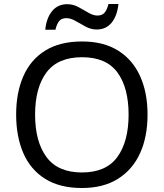

<svg xmlns="http://www.w3.org/2000/svg" viewBox="-20 -933 821 963"><path d="M720 -358Q720 -247 682.5 -164.5Q645 -82 571.5 -36Q498 10 391 10Q280 10 206.5 -36Q133 -82 97 -165Q61 -248 61 -359Q61 -468 97 -550.5Q133 -633 206.5 -679Q280 -725 392 -725Q499 -725 572 -679.5Q645 -634 682.5 -551.5Q720 -469 720 -358ZM156 -358Q156 -223 213 -145.5Q270 -68 391 -68Q512 -68 568.5 -145.5Q625 -223 625 -358Q625 -493 569 -569.5Q513 -646 392 -646Q270 -646 213 -569.5Q156 -493 156 -358ZM207 -784Q213 -843 241.5 -877.5Q270 -912 317 -912Q347 -912 373.5 -897.5Q400 -883 424 -869Q448 -855 469 -855Q492 -855 504.5 -869.5Q517 -884 524 -913H574Q568 -854 540 -819.5Q512 -785 465 -785Q437 -785 410.5 -799Q384 -813 359.5 -827.5Q335 -842 313 -842Q289 -842 277 -827.5Q265 -813 258 -784Z"/></svg>

Font: BC Sans
Style: Regular
Weight: 400
Designer: Monotype Design Team
Province of B.C.
Foundry: Monotype Imaging Inc.
Version: Version 2.000;GOOG;noto-source:20170915:90ef993387c0